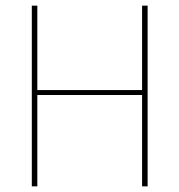

<svg xmlns="http://www.w3.org/2000/svg" viewBox="-20 -659 634 679"><path d="M112 0H92.5V-639H112ZM502 0H482.5V-639H502ZM103.5 -340.5H493.5V-323H103.5Z"/></svg>

Font: Anek Gurmukhi Medium Thin
Style: Regular
Weight: 250
Version: Version 1.003